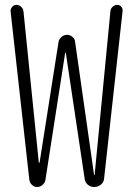

<svg xmlns="http://www.w3.org/2000/svg" viewBox="-20 -750 540 770"><path d="M97.7 -28.3 22.5 -704.1Q21.5 -713.9 28.8 -722.2Q36.1 -730.5 45.9 -730.5Q56.6 -730.5 64.9 -722.7Q73.2 -714.8 74.2 -704.1L135.7 -97.7H136.7H138.7L214.8 -582Q216.8 -593.8 227.1 -602.1Q237.3 -610.4 249 -610.4Q260.7 -610.4 270.5 -602.1Q280.3 -593.8 281.2 -582L357.4 -47.9H358.4H359.4L422.9 -706.1Q423.8 -715.8 432.1 -723.1Q440.4 -730.5 450.2 -730.5Q460 -730.5 466.3 -723.1Q472.7 -715.8 471.7 -706.1L397.5 -34.2Q396.5 -19.5 384.8 -9.8Q373 0 357.9 0Q342.8 0 332 -9.3Q321.3 -18.6 319.3 -34.2L244.1 -537.1Q244.1 -538.1 243.2 -538.1Q241.2 -538.1 241.2 -537.1L162.1 -28.3Q160.2 -16.6 150.4 -8.3Q140.6 0 128.9 0Q117.2 0 108.4 -8.3Q99.6 -16.6 97.7 -28.3Z"/></svg>

Font: Rounded-X Mgen+ 1mn light
Style: Regular
Weight: 200
Designer: [Source Han Sans]
Ryoko NISHIZUKA  (kana & ideographs); Paul D. Hunt (Latin, Greek & Cyrillic); Wenlong ZHANG  (bopomofo
Version: Version 1.059.20150602